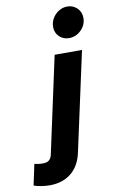

<svg xmlns="http://www.w3.org/2000/svg" viewBox="-238 -832 662 1105"><g transform="rotate(-10 93.0 -279.0)"><path d="M217 -596Q183 -596 160 -618.5Q137 -641 137 -675Q137 -702 151 -725.5Q165 -749 188 -763Q211 -777 237 -777Q271 -777 294.5 -754Q318 -731 318 -697Q318 -656 288 -626Q258 -596 217 -596ZM-40 219Q-63 219 -90.5 214.5Q-118 210 -132 204L-106 82Q-95 85 -83 86.5Q-71 88 -54 88Q-13 88 -4 48L118 -516H278L152 63Q136 138 86 178.5Q36 219 -40 219Z"/></g></svg>

Font: Red Hat Text
Style: Bold Italic
Weight: 700
Italic angle: -12°
Designer: Pentagram, MCKL
Foundry: Pentagram, MCKL
Version: Version 1.023; ttfautohint (v1.8.3)